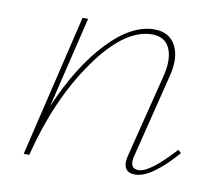

<svg xmlns="http://www.w3.org/2000/svg" viewBox="-55 -474 620 542"><g transform="rotate(10 255.0 -203.5)"><path d="M472 -87 481 -79Q409 3 364 3Q321 3 336 -51L395 -286Q407 -335 393.5 -365Q380 -395 343 -395Q264 -395 182.5 -279.5Q101 -164 60 0H44L141 -407H157L94 -145Q145 -265 213 -337.5Q281 -410 347 -410Q390 -410 408 -376Q426 -342 412 -288L353 -51Q342 -11 371 -11Q403 -11 472 -87Z"/></g></svg>

Font: EauTestText Thin
Style: Italic
Weight: 250
Italic angle: -12°
Designer: Christian Thalmann (Catharsis Fonts)
Version: Version 0.001;PS 000.001;hotconv 1.0.88;makeotf.lib2.5.64775